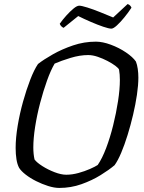

<svg xmlns="http://www.w3.org/2000/svg" viewBox="-20 -925 711 945"><path d="M272 0Q247 0 217 -9.5Q187 -19 158 -33.5Q129 -48 106.5 -65.5Q84 -83 74 -99Q65 -116 61 -141Q57 -166 57 -197Q57 -246 67 -306Q77 -366 93.5 -425Q110 -484 129 -533Q148 -582 167 -610Q195 -632 240 -657.5Q285 -683 339.5 -701.5Q394 -720 452 -720Q485 -720 525.5 -705Q566 -690 600 -667Q634 -644 649 -622Q655 -607 658 -586Q661 -565 661 -543Q661 -506 654 -458.5Q647 -411 635 -360Q623 -309 608 -260.5Q593 -212 576.5 -173Q560 -134 544 -112Q517 -89 475 -63Q433 -37 381 -18.5Q329 0 272 0ZM306 -65Q335 -65 366 -73.5Q397 -82 423 -93.5Q449 -105 461 -113Q483 -145 502.5 -196.5Q522 -248 537 -308.5Q552 -369 561 -427.5Q570 -486 570 -532Q570 -545 569 -558Q568 -571 566 -582Q564 -589 548 -601Q532 -613 509 -625Q486 -637 461 -645.5Q436 -654 414 -654Q373 -654 327 -640Q281 -626 249 -612Q230 -580 211.5 -528.5Q193 -477 177.5 -418Q162 -359 153 -301.5Q144 -244 144 -199Q144 -183 145.5 -168Q147 -153 150 -140Q161 -125 188.5 -107.5Q216 -90 248.5 -77.5Q281 -65 306 -65ZM528 -784Q516 -784 488 -793.5Q460 -803 426.5 -817.5Q393 -832 365 -846L293 -788Q288 -790 282.5 -795Q277 -800 274 -808Q288 -828 306.5 -848.5Q325 -869 342 -883Q359 -897 370 -897Q381 -897 410 -888Q439 -879 473.5 -865Q508 -851 537 -839L608 -905Q616 -903 621 -897Q626 -891 627 -887Q612 -864 592.5 -840Q573 -816 555.5 -800Q538 -784 528 -784Z"/></svg>

Font: Texturina 72pt 72pt Regular
Style: Italic
Weight: 400
Italic angle: -11°
Designer: Guillermo Torres Carreño
Foundry: Omnibus-Type
Version: Version 1.002; ttfautohint (v1.8.3)